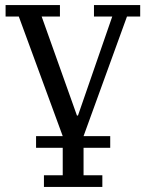

<svg xmlns="http://www.w3.org/2000/svg" viewBox="-20 -536 574 756"><path d="M153 154H227V46H122V0H227L54 -471H2V-516H216V-471H144L283 -81H287L422 -471H350V-516H532V-471H480L309 0H414V46H309V154H383V200H153Z"/></svg>

Font: IBM Plex Serif
Style: Regular
Weight: 400
Designer: Mike Abbink, Paul van der Laan, Pieter van Rosmalen
Foundry: Bold Monday
Version: Version 2.6